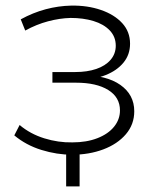

<svg xmlns="http://www.w3.org/2000/svg" viewBox="-20 -547 566 685"><path d="M237 5Q298 5 348.5 -14Q399 -33 429 -68Q459 -103 459 -150Q459 -209 409.5 -244Q360 -279 270 -279L266 -263Q316 -263 356.5 -279Q397 -295 420.5 -323.5Q444 -352 444 -391Q444 -434 416 -464.5Q388 -495 340 -511.5Q292 -528 234 -527Q188 -526 143 -514Q98 -502 54 -478L70 -438Q110 -460 151.5 -471Q193 -482 232 -483Q277 -483 313.5 -472Q350 -461 371.5 -438.5Q393 -416 393 -384Q393 -355 374.5 -333.5Q356 -312 323.5 -301Q291 -290 249 -290H167V-252H251Q324 -252 366 -226Q408 -200 408 -153Q408 -121 387 -95Q366 -69 327.5 -54Q289 -39 238 -39Q188 -38 138 -53.5Q88 -69 50 -101L31 -64Q73 -29 128 -12Q183 5 237 5ZM264 -14H216V118H264Z"/></svg>

Font: Modern
Style: Regular
Weight: 300
Designer: Julieta Ulanovsky
Foundry: Julieta Ulanovsky
Version: Version 8.000